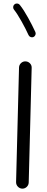

<svg xmlns="http://www.w3.org/2000/svg" viewBox="-20 -1057 272 1113"><path d="M109.4 36.6Q94.2 36.1 83.7 25.1Q73.2 14.2 73.2 -1L90.3 -665.5Q90.8 -680.7 101.8 -691.2Q112.8 -701.7 127.9 -701.2Q143.1 -700.7 153.6 -689.9Q164.1 -679.2 163.6 -664.1L146.5 0.5Q146 15.6 135.3 26.1Q124.5 36.6 109.4 36.6ZM64.5 -1032.2Q71.3 -1037.6 80.3 -1036.6Q89.4 -1035.6 94.7 -1028.8Q118.2 -999 142.8 -954.3Q167.5 -909.7 185.1 -871.1Q188.5 -863.3 185.3 -854.7Q182.1 -846.2 173.8 -842.3Q166 -838.9 157.5 -842.3Q148.9 -845.7 145.5 -853.5Q128.9 -890.1 104.7 -933.3Q80.6 -976.6 60.5 -1002Q55.2 -1008.8 56.4 -1017.8Q57.6 -1026.9 64.5 -1032.2Z"/></svg>

Font: Mikhak-DS1-FD Regular
Style: Regular
Weight: 400
Designer: Amin Abedi
Version: Version 3.2